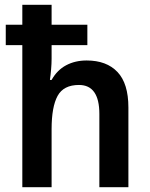

<svg xmlns="http://www.w3.org/2000/svg" viewBox="-20 -780 624 800"><path d="M195 -760V-677H344V-592H195V-535Q195 -515 193 -491.5Q191 -468 188 -447H195Q218 -488 255.5 -508Q293 -528 341 -528Q424 -528 469.5 -480Q515 -432 515 -332V0H394V-305Q394 -426 309 -426Q245 -426 220 -380.5Q195 -335 195 -242V0H73V-592H4V-677H73V-760Z"/></svg>

Font: Noto Sans Georgian SemiCondensed SemiBold
Style: Regular
Weight: 600
Width: 4
Designer: Monotype Design Team, Akaki Razmadze
Foundry: Google LLC
Version: Version 2.005; ttfautohint (v1.8.4.7-5d5b)